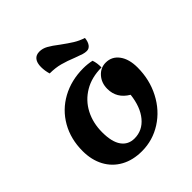

<svg xmlns="http://www.w3.org/2000/svg" viewBox="-238 -1020 1197 1197"><g transform="rotate(-45 360.5 -421.0)"><path d="M59 -238Q59 -343 106 -425.5Q153 -508 237 -554Q321 -600 427 -600Q465 -600 501 -592Q512 -561 511 -523Q424 -523 360 -485Q296 -447 262 -381.5Q228 -316 228 -234Q228 -149 258.5 -106.5Q289 -64 344 -64Q414 -64 461 -120.5Q508 -177 519 -274Q442 -319 442 -403Q442 -455 473.5 -490.5Q505 -526 551 -526Q605 -526 637.5 -482Q670 -438 670 -364Q670 -257 623.5 -167.5Q577 -78 496.5 -26.5Q416 25 320 25Q241 25 182 -7.5Q123 -40 91 -99.5Q59 -159 59 -238ZM437 -683Q388 -703 347 -714Q306 -725 256 -725Q246 -758 246 -791Q246 -828 261.5 -847.5Q277 -867 307 -867Q335 -867 362 -852Q389 -837 429 -806Q470 -776 500.5 -757Q531 -738 568 -726Q565 -695 552 -677.5Q539 -660 519 -660Q504 -660 487.5 -665Q471 -670 437 -683Z"/></g></svg>

Font: Lemonada SemiBold
Style: Regular
Weight: 600
Designer: Mohamed Gaber (Arabic) Eduardo Tunni (Latin)
Foundry: Kief Type Foundry
Version: Version 3.006